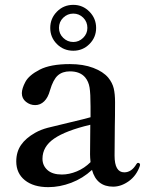

<svg xmlns="http://www.w3.org/2000/svg" viewBox="-20 -757 603 791"><path d="M557 -78 556 -73Q542 -33 510.5 -10.5Q479 12 446 12Q378 12 359 -57Q321 -22 273.5 -4Q226 14 179 14Q118 14 82.5 -14.5Q47 -43 47 -92Q47 -131 66.5 -159.5Q86 -188 125 -210Q148 -223 176.5 -230.5Q205 -238 261 -251Q337 -269 353 -274V-318Q353 -372 349 -396.5Q345 -421 331 -438Q310 -463 268 -463Q237 -463 218 -446Q199 -429 186 -385Q178 -355 162 -339.5Q146 -324 125 -324Q104 -324 87 -337.5Q70 -351 70 -373Q70 -392 84.5 -419.5Q99 -447 143.5 -470Q188 -493 268 -493Q323 -493 364 -477.5Q405 -462 426 -437Q443 -416 448.5 -393Q454 -370 454 -336Q454 -273 453 -236L452 -116Q452 -47 492 -47Q522 -47 542 -81Q545 -86 549 -86Q552 -86 554.5 -84Q557 -82 557 -78ZM353 -89Q351 -109 351 -121L352 -243Q251 -219 203 -186Q155 -153 155 -103Q155 -75 175.5 -56.5Q196 -38 235 -38Q265 -38 296.5 -51Q328 -64 353 -89ZM376 -642Q376 -603 348.5 -575.5Q321 -548 282 -548Q242 -548 214.5 -575.5Q187 -603 187 -642Q187 -681 214.5 -709Q242 -737 282 -737Q321 -737 348.5 -709Q376 -681 376 -642ZM340 -642Q340 -667 323 -684Q306 -701 282 -701Q258 -701 240.5 -684Q223 -667 223 -642Q223 -618 240.5 -601Q258 -584 282 -584Q305 -584 322.5 -601Q340 -618 340 -642Z"/></svg>

Font: Shippori Mincho SemiBold
Style: Regular
Weight: 600
Designer: FONTDASU
Foundry: FONTDASU / Google Inc. / but / Adobe
Version: Version 3.110; ttfautohint (v1.8.3)